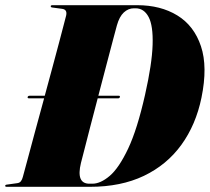

<svg xmlns="http://www.w3.org/2000/svg" viewBox="-40 -720 808 740"><path d="M-20 -3.5Q-20 -8 -13.5 -8.5L26 -14Q35.5 -15 40.5 -21.5Q45.5 -28 48 -38Q52.5 -54 64.8 -100Q77 -146 94.2 -209.5Q111.5 -273 130 -341H72Q65.5 -341 66.5 -346Q68 -351 74.5 -351H132.5Q147.5 -406.5 161.8 -459.2Q176 -512 187.5 -555.2Q199 -598.5 206.2 -626.5Q213.5 -654.5 215 -660.5Q220 -683.5 199 -686L162 -691Q155.5 -691.5 155.5 -696Q155.5 -700 162.5 -700H489Q579 -700 643.5 -660.5Q708 -621 734.5 -541.8Q761 -462.5 736.5 -343.5Q715 -239 659 -161.8Q603 -84.5 514.5 -42.2Q426 0 307 0H-14Q-20 0 -20 -3.5ZM316 -12Q347.5 -12 383 -42.2Q418.5 -72.5 453.8 -147Q489 -221.5 519 -354.5Q546 -474 548.2 -547.5Q550.5 -621 532.8 -654.5Q515 -688 482.5 -688H476Q454.5 -688 437.2 -672Q420 -656 410.5 -622Q407 -609.5 396 -568Q385 -526.5 370 -469.2Q355 -412 339 -351H417.5Q423.5 -351 422 -346Q421 -341 415 -341H336.5Q321 -282.5 307.2 -229Q293.5 -175.5 284 -138.5Q274.5 -101.5 272 -92Q252.5 -12 304.5 -12Z"/></svg>

Font: Fraunces 144pt Black
Style: Italic
Weight: 900
Italic angle: -16°
Version: Version 1.000;[0bf87f6ff]